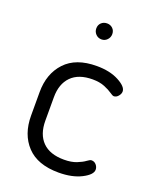

<svg xmlns="http://www.w3.org/2000/svg" viewBox="-128 -742 668 824"><g transform="rotate(20 205.5 -329.5)"><path d="M240 7Q144 7 95 -45Q46 -97 46 -183V-290Q46 -374 95 -426.5Q144 -479 239 -479Q299 -479 339.5 -457.5Q380 -436 380 -414Q380 -403 371 -392.5Q362 -382 351 -382Q345 -382 332.5 -391Q320 -400 297 -409.5Q274 -419 242 -419Q178 -419 144.5 -385Q111 -351 111 -290V-183Q111 -121 144.5 -87Q178 -53 243 -53Q277 -53 300.5 -62.5Q324 -72 336.5 -81.5Q349 -91 356 -91Q369 -91 377.5 -81Q386 -71 386 -59Q386 -36 344 -14.5Q302 7 240 7ZM218 -666Q233 -666 243.5 -656Q254 -646 254 -630Q254 -615 243.5 -604Q233 -593 218 -593Q202 -593 191.5 -604Q181 -615 181 -630Q181 -646 191.5 -656Q202 -666 218 -666Z"/></g></svg>

Font: Dosis
Style: Book
Weight: 400
Designer: EdgarTolentino, PabloImpallari, IginoMarini
Foundry: EdgarTolentino, PabloImpallari, IginoMarini
Version: Version 1.007